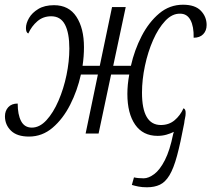

<svg xmlns="http://www.w3.org/2000/svg" viewBox="-20 -566 896 814"><path d="M603 228Q583 228 567.5 225Q552 222 539 218L548 186Q556 188 567 189Q578 190 589 190Q610 190 634 172Q658 154 679 113Q700 72 714 3L717 -7Q703 0 685.5 5Q668 10 648 10Q586 10 553 -37.5Q520 -85 520 -168Q520 -207 528 -250H451L398 0H343L395 -250H323Q308 -182 277.5 -122Q247 -62 203 -24.5Q159 13 103 13Q52 13 26.5 -12Q1 -37 1 -73Q1 -96 15 -111.5Q29 -127 55 -127Q55 -80 69.5 -52.5Q84 -25 115 -25Q148 -25 177 -56.5Q206 -88 228 -139Q250 -190 262 -248Q274 -306 274 -360Q274 -426 255.5 -461.5Q237 -497 197 -497Q163 -497 138.5 -476Q114 -455 100 -424Q90 -428 90 -447Q90 -467 103 -489.5Q116 -512 142.5 -528Q169 -544 209 -544Q272 -544 304 -495Q336 -446 336 -366Q336 -347 334.5 -327Q333 -307 330 -287H403L455 -536H513L460 -287H535Q550 -354 580.5 -413Q611 -472 655 -509Q699 -546 756 -546Q807 -546 831.5 -520.5Q856 -495 856 -460Q856 -436 841.5 -421Q827 -406 801 -406Q802 -454 787.5 -481Q773 -508 744 -508Q710 -509 680.5 -477.5Q651 -446 629 -396Q607 -346 594.5 -287Q582 -228 582 -173Q582 -36 662 -36Q696 -36 720 -56Q744 -76 758 -107Q768 -103 767 -85Q767 -76 764.5 -65.5Q762 -55 761 -44Q745 41 730.5 94.5Q716 148 698.5 177Q681 206 658 217Q635 228 603 228Z"/></svg>

Font: Noto Serif SemiCondensed Light
Style: Italic
Weight: 300
Width: 4
Italic angle: -12°
Designer: Monotype Design Team
Foundry: Monotype Imaging Inc.
Version: Version 2.013; ttfautohint (v1.8.4.7-5d5b)